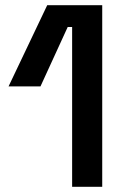

<svg xmlns="http://www.w3.org/2000/svg" viewBox="-20 -720 484 740"><path d="M258 0V-616H241L136 -387H13L162 -700H374V0Z"/></svg>

Font: Space Grotesk Light SemiBold
Style: Regular
Weight: 600
Version: Version 2.000